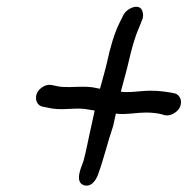

<svg xmlns="http://www.w3.org/2000/svg" viewBox="-20 -630 567 580"><path d="M345 -353C352 -381 363 -418 369 -445C377 -480 387 -517 399 -544L409 -569C414 -580 412 -588 411 -593C405 -624 362 -606 352 -583L341 -561C324 -526 313 -486 304 -445C299 -422 290 -391 282 -362L271 -364C259 -367 245 -368 231 -368C206 -368 178 -365 156 -369L137 -373C131 -374 121 -375 110 -368C79 -350 85 -313 108 -308L128 -304C158 -297 189 -302 216 -302C233 -302 249 -299 266 -296L256 -250C247 -212 241 -175 232 -143C228 -130 202 -79 235 -70C260 -64 274 -94 278 -108C293 -149 305 -200 322 -250L330 -287C331 -287 335 -286 337 -286H338C365 -284 395 -290 420 -290C442 -290 454 -288 468 -285L477 -282H478C496 -278 517 -292 524 -307V-308C532 -327 522 -344 508 -348H507L498 -350C479 -353 460 -356 435 -356C404 -356 373 -349 345 -353Z"/></svg>

Font: Stray Cat
Style: ExBdCnObl
Weight: 800
Version: Version 1.0